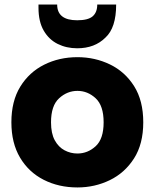

<svg xmlns="http://www.w3.org/2000/svg" viewBox="-20 -816 679 843"><path d="M30 0ZM30 0ZM320 7Q238 7 172 -26.5Q106 -60 68 -124Q30 -188 30 -279Q30 -372 69 -435.5Q108 -499 174 -532Q240 -565 320 -565Q397 -565 463 -533Q529 -501 569 -437.5Q609 -374 609 -279Q609 -184 568.5 -120.5Q528 -57 462 -25Q396 7 320 7ZM320 -142Q365 -142 400 -174Q435 -206 435 -279Q435 -352 400 -384.5Q365 -417 320 -417Q275 -417 239.5 -384.5Q204 -352 204 -279Q204 -230 220.5 -200Q237 -170 263.5 -156Q290 -142 320 -142ZM319 -604Q272 -604 233.5 -623Q195 -642 172 -681.5Q149 -721 149 -782V-796H231Q231 -727 319 -727Q367 -727 387 -744.5Q407 -762 407 -796H490Q490 -694 443 -651Q396 -604 319 -604Z"/></svg>

Font: Ulagadi Sans
Style: Bold
Weight: 700
Designer: Ninad Kale (Devanagari), Jonny Pinhorn (Latin)
Foundry: Indian Type Foundry
Version: Version 3.01;March 29, 2020;FontCreator 12.0.0.2522 64-bit; 